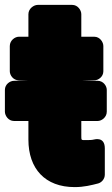

<svg xmlns="http://www.w3.org/2000/svg" viewBox="-72 -716 456 784"><path d="M260 -161V-222H327C343 -222 364 -237 364 -260V-349C364 -365 350 -386 327 -386H261C276 -386 296 -388 313 -388C329 -388 350 -402 350 -425V-528C350 -544 336 -566 313 -566H260V-658C260 -674 246 -696 223 -696H82C66 -696 44 -681 44 -658V-566H5C-11 -566 -32 -551 -32 -528V-425C-32 -409 -18 -388 5 -388H44C26 -388 5 -386 -15 -386C-31 -386 -52 -372 -52 -349V-260C-52 -244 -38 -222 -15 -222H44V-146C44 -27 112 48 233 48C271 48 302 40 329 33C343 29 356 15 356 -3V-110C356 -159 315 -147 310 -146C303 -144 291 -144 277 -144C260 -144 260 -143 260 -161Z"/></svg>

Font: Asimov Print
Style: E
Weight: 500
Designer: Google
Version: Version 2.000980; 2014